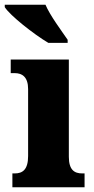

<svg xmlns="http://www.w3.org/2000/svg" viewBox="-41 -786 393 806"><path d="M162 -606H243V-619C217 -657 169 -721 150 -766H-21V-756C1 -721 101 -642 162 -606ZM11 0H314V-58H304C271 -58 248 -73 248 -128V-536H4V-479H21C52 -479 77 -463 77 -412V-131C77 -74 54 -58 21 -58H11Z"/></svg>

Font: Noto Serif Myanmar Condensed Black
Style: Regular
Weight: 900
Width: 3
Designer: Ben Mitchell and the Monotype Design Team
Foundry: Monotype Imaging Inc.
Version: Version 2.106